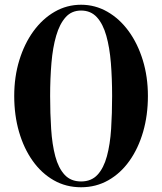

<svg xmlns="http://www.w3.org/2000/svg" viewBox="-20 -780 684 810"><path d="M322 10Q258.5 10 206.8 -19.5Q155 -49 117.8 -101.5Q80.5 -154 60.2 -224Q40 -294 40 -375Q40 -456 61.5 -526Q83 -596 121.2 -648.5Q159.5 -701 210.8 -730.5Q262 -760 322 -760Q381.5 -760 433 -730.5Q484.5 -701 522.8 -648.5Q561 -596 582.5 -526Q604 -456 604 -375Q604 -294 583.8 -224Q563.5 -154 526.2 -101.5Q489 -49 437 -19.5Q385 10 322 10ZM322 -14.5Q365.5 -14.5 391.5 -42.8Q417.5 -71 431 -120.8Q444.5 -170.5 448.8 -236Q453 -301.5 453 -375Q453 -448.5 447.8 -514Q442.5 -579.5 428.5 -629.2Q414.5 -679 388.8 -707.2Q363 -735.5 322 -735.5Q282 -735.5 256.8 -707.2Q231.5 -679 217 -629.2Q202.5 -579.5 197 -514Q191.5 -448.5 191.5 -375Q191.5 -301.5 195.8 -236Q200 -170.5 213.2 -120.8Q226.5 -71 252.5 -42.8Q278.5 -14.5 322 -14.5Z"/></svg>

Font: Bodoni Moda SC 9pt SemiBold
Style: Regular
Weight: 600
Designer: Owen Earl
Foundry: indestructible type
Version: Version 2.005